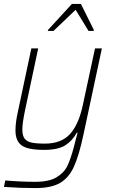

<svg xmlns="http://www.w3.org/2000/svg" viewBox="-22 -757 575 980"><path d="M-2 197 5 164Q82 171 158 171Q228 171 266.5 148Q305 125 322 89.5Q339 54 355 -7L374 -80H370Q348 -39 311.5 -15.5Q275 8 202 8Q121 8 89 -14.5Q57 -37 57 -91Q57 -134 70 -190L138 -510H173L106 -195Q92 -128 92 -96Q92 -66 103 -50.5Q114 -35 138 -29.5Q162 -24 207 -24Q291 -24 335.5 -73Q380 -122 401 -222L463 -510H498L404 -70Q381 38 355 94.5Q329 151 284 177Q239 203 159 203Q80 203 -2 197ZM222 -599 223 -604 345 -737H391L457 -604L456 -599H430L364 -707L251 -599Z"/></svg>

Font: Saira Semi Condensed Thin
Style: Italic
Weight: 100
Width: 4
Italic angle: -12°
Designer: Hector Gatti with collaboration of the Omnibus-Type team
Foundry: Omnibus-Type
Version: Version 1.001; ttfautohint (v1.8)